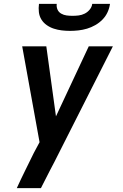

<svg xmlns="http://www.w3.org/2000/svg" viewBox="-20 -760 640 995"><path d="M67 215Q88 169 110.5 123.5Q133 78 155 33L185 -23L95 -520H220L270 -157L440 -520H565L262 79L239 123L192 215ZM343 -600Q321 -600 300 -602.5Q279 -605 259 -611.5Q239 -618 222 -630Q205 -642 194.5 -659Q184 -676 181.5 -697Q179 -718 182 -740H274Q272 -724 278 -710.5Q284 -697 297 -689.5Q310 -682 325 -680Q340 -678 356 -678Q372 -678 388 -680Q404 -682 419 -689.5Q434 -697 445 -710.5Q456 -724 458 -740H550Q547 -718 537.5 -697Q528 -676 511.5 -659Q495 -642 474 -630Q453 -618 431 -611.5Q409 -605 387 -602.5Q365 -600 343 -600Z"/></svg>

Font: Iosevka Aile
Style: Bold Italic
Weight: 700
Italic angle: -9°
Designer: Belleve Invis
Foundry: Belleve Invis
Version: Version 28.0.1; ttfautohint (v1.8.4)